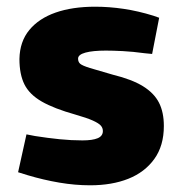

<svg xmlns="http://www.w3.org/2000/svg" viewBox="-20 -545 543 573"><path d="M249 8Q204 8 157 0Q110 -8 63 -22L34 -31L59 -144L85 -139Q123 -133 158 -129.5Q193 -126 226 -126Q256 -126 271.5 -132.5Q287 -139 287 -154Q287 -163 281 -170Q275 -177 257.5 -185Q240 -193 205 -203Q141 -221 104.5 -242Q68 -263 53 -293Q38 -323 38 -369Q39 -421 67.5 -455.5Q96 -490 146 -507.5Q196 -525 264 -525Q306 -525 349.5 -518.5Q393 -512 438 -498L455 -492L434 -384L413 -386Q376 -391 346.5 -392.5Q317 -394 296 -394Q257 -394 235 -388Q213 -382 213 -370Q213 -360 219.5 -354.5Q226 -349 248.5 -342Q271 -335 317 -322Q374 -308 407 -287.5Q440 -267 454.5 -238.5Q469 -210 469 -169Q469 -110 440.5 -70.5Q412 -31 363 -11.5Q314 8 249 8Z"/></svg>

Font: REM Medium
Style: Bold
Weight: 700
Version: Version 1.005;gftools[0.9.28]